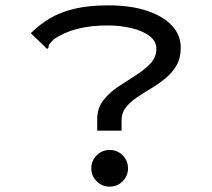

<svg xmlns="http://www.w3.org/2000/svg" viewBox="-20 -686 790 717"><path d="M343 -240Q343 -282 365.5 -311Q388 -340 421 -362Q454 -384 486.5 -404.5Q519 -425 541.5 -448.5Q564 -472 564 -504Q564 -532 538.5 -551.5Q513 -571 471 -581Q429 -591 381 -591Q255 -591 181 -539Q169 -528 165 -522Q161 -516 161 -508L156 -503L149 -510L95 -562Q127 -594 166.5 -617.5Q206 -641 259 -653.5Q312 -666 386 -666Q466 -666 526.5 -646.5Q587 -627 621 -591.5Q655 -556 655 -508Q655 -469 639 -441.5Q623 -414 598 -393.5Q573 -373 544.5 -356Q516 -339 491 -322Q466 -305 450 -285Q434 -265 434 -237V-198H343ZM390 11Q361 11 341 -9Q321 -29 321 -57Q321 -86 341 -106Q361 -126 390 -126Q418 -126 438 -106Q458 -86 458 -57Q458 -29 438 -9Q418 11 390 11Z"/></svg>

Font: Inconsolata ExtraExpanded Medium
Style: Regular
Weight: 500
Width: 8
Monospace: yes
Designer: Raph Levien, Cyreal, Brenton Simpson
Foundry: Raph Levien, Cyreal, Google
Version: Version 3.001; ttfautohint (v1.8.2.53-6de2)